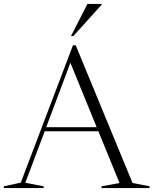

<svg xmlns="http://www.w3.org/2000/svg" viewBox="-28 -955 780 975"><path d="M645 -26 731.5 -9V0H487.5V-9L579 -25.5L471.5 -288.5H199L100.5 -27L193.5 -9V0H-8.5V-9L77.5 -27.5L342.5 -725H356.5ZM206.5 -309H463L329.5 -636ZM332.5 -772 416 -935H488.5V-931.5L344.5 -772Z"/></svg>

Font: Newsreader Display Light
Style: Regular
Weight: 300
Designer: Hugues Gentile
Foundry: Production Type
Version: Version 1.001